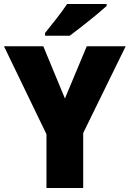

<svg xmlns="http://www.w3.org/2000/svg" viewBox="-20 -947 653 967"><path d="M517 -917V-927H318C289 -882 241 -824 207 -781V-767H331C384 -806 477 -880 517 -917ZM307 -451 198 -714H0L214 -271V0H399V-277L613 -714H417Z"/></svg>

Font: Noto Sans Thai Looped SemiCondensed Black
Style: Regular
Weight: 900
Width: 4
Designer: Sasikarn Vongin, Ben Mitchell
Foundry: The Fontpad Ltd
Version: Version 1.001